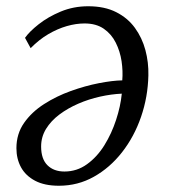

<svg xmlns="http://www.w3.org/2000/svg" viewBox="-20 -581 541 614"><path d="M60 -460Q74 -480 103.8 -503.5Q133.5 -527 174.2 -544Q215 -561 262 -561Q314.5 -561 351.5 -542.2Q388.5 -523.5 411.5 -491.8Q434.5 -460 445 -420.8Q455.5 -381.5 454.5 -340Q453 -271 431 -207.2Q409 -143.5 370.2 -94Q331.5 -44.5 280.2 -15.8Q229 13 168.5 13Q122.5 13 92.2 -3Q62 -19 47.2 -46Q32.5 -73 32.5 -107Q32.5 -153 57 -188Q81.5 -223 121 -248.2Q160.5 -273.5 206.5 -290Q252.5 -306.5 296.2 -315Q340 -323.5 371 -324Q373.5 -353.5 368.8 -385.2Q364 -417 350.2 -444.5Q336.5 -472 312 -489Q287.5 -506 250.5 -506Q223 -506 193.5 -497.5Q164 -489 134.5 -471.8Q105 -454.5 78 -427ZM186 -32.5Q226 -32.5 258.2 -55.8Q290.5 -79 313.8 -116.5Q337 -154 351.2 -197.5Q365.5 -241 369.5 -281.5Q336 -280 300 -272Q264 -264 230.5 -249.5Q197 -235 170 -214.8Q143 -194.5 127.2 -168.8Q111.5 -143 111.5 -112.5Q111.5 -72.5 131.8 -52.5Q152 -32.5 186 -32.5Z"/></svg>

Font: Merriweather 28pt Light
Style: Italic
Weight: 300
Italic angle: -7.8°
Version: Version 2.101